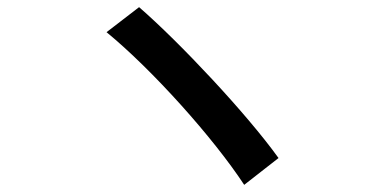

<svg xmlns="http://www.w3.org/2000/svg" viewBox="-20 -612 1040 537"><path d="M369 -592 278 -522C407 -416 577 -226 663 -95L759 -170C670 -294 482 -494 369 -592Z"/></svg>

Font: Noto Sans CJK JP Medium
Style: Regular
Weight: 500
Designer: Ryoko NISHIZUKA (kana & ideographs); Paul D. Hunt (Latin, Greek & Cyrillic); Wenlong ZHANG (bopomofo); Sandoll Communica
Foundry: Adobe Systems Incorporated
Version: Version 1.004;PS 1.004;hotconv 1.0.82;makeotf.lib2.5.63406